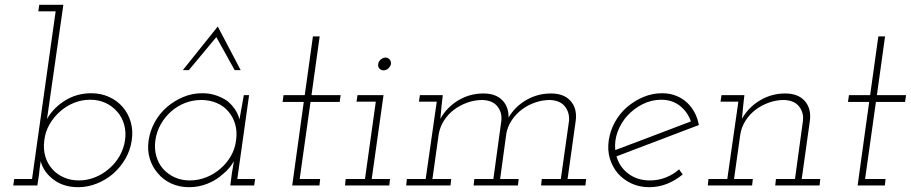

<svg xmlns="http://www.w3.org/2000/svg" viewBox="-20 -770 3781 797"><path d="M135 0H35L39 -27H113L211 -723H139L143 -750H243L183 -331Q181 -317 179 -303Q177 -289 175 -276Q202 -323 250.5 -353Q299 -383 359 -383Q399 -383 433 -367.5Q467 -352 489 -326Q512 -300 522.5 -264Q533 -228 527 -188Q521 -147 501 -112Q481 -77 451 -50Q421 -24 383 -8.5Q345 7 305 7Q243 7 201.5 -25Q160 -57 149 -101Q147 -87 145 -73.5Q143 -60 142 -46ZM499 -188Q504 -223 495 -254Q486 -285 466 -307Q446 -330 417.5 -343Q389 -356 355 -356Q319 -356 287 -343Q255 -330 229 -307Q203 -284 185.5 -253.5Q168 -223 164 -188Q159 -152 168 -121Q177 -90 198 -67Q217 -46 245 -33.5Q273 -21 308 -21Q342 -21 374.5 -34Q407 -47 433 -70Q459 -92 476.5 -122.5Q494 -153 499 -188Z M597 -188Q603 -228 623 -264Q643 -300 673.5 -326Q704 -352 741 -367.5Q778 -383 820 -383Q850 -383 875.5 -374.5Q901 -366 922 -352Q942 -336 955.5 -316Q969 -296 974 -274Q978 -299 983 -324Q988 -349 992 -375H1014L965 -27H1039L1035 0H936L942 -47Q944 -61 946.5 -74.5Q949 -88 951 -101Q943 -87 932 -73.5Q921 -60 906 -48Q879 -23 842.5 -8Q806 7 765 7Q724 7 690.5 -8.5Q657 -24 635 -51Q612 -77 601.5 -112Q591 -147 597 -188ZM625 -188Q620 -152 629 -121Q638 -90 658 -68Q678 -46 706 -33.5Q734 -21 768 -21Q803 -21 836 -34Q869 -47 895 -70Q921 -92 938.5 -122.5Q956 -153 960 -188Q965 -223 956.5 -253.5Q948 -284 928 -307Q909 -330 879.5 -342.5Q850 -355 816 -355Q780 -355 748 -342.5Q716 -330 690 -307Q664 -284 647 -253.5Q630 -223 625 -188ZM884 -660Q908 -615 931.5 -569.5Q955 -524 979 -479H954Q934 -514 916 -547.5Q898 -581 878 -616Q849 -582 821 -547.5Q793 -513 764 -479H739Q775 -524 811.5 -569.5Q848 -615 884 -660Z M1279 -619H1307L1273 -375H1394L1390 -347H1269L1224 -27H1309L1306 0H1193L1241 -347H1153L1157 -375H1245Z M1415 -27H1495L1540 -348H1460L1464 -375H1572L1523 -27H1599L1596 0H1412ZM1550 -504Q1551 -515 1560.5 -523Q1570 -531 1580 -531Q1591 -531 1597.5 -523Q1604 -515 1603 -504Q1600 -493 1591.5 -485.5Q1583 -478 1572 -478Q1562 -478 1555 -485.5Q1548 -493 1550 -504Z M2229 -27H2308L2342 -268Q2345 -302 2325.5 -327.5Q2306 -353 2263 -355Q2232 -355 2201.5 -344.5Q2171 -334 2146.5 -315.5Q2122 -297 2105 -272Q2088 -247 2082 -217L2056 -27H2133L2130 0H1946L1949 -27H2028L2061 -268Q2065 -302 2045.5 -327.5Q2026 -353 1983 -355Q1950 -355 1919.5 -344Q1889 -333 1864.5 -314.5Q1840 -296 1823 -269.5Q1806 -243 1801 -212L1775 -27H1853L1850 0H1666L1669 -27H1747L1793 -348H1719L1723 -375H1818L1813 -331Q1811 -316 1810.5 -304.5Q1810 -293 1808 -277Q1835 -325 1882.5 -353.5Q1930 -382 1987 -382Q2037 -382 2064.5 -354.5Q2092 -327 2091 -282Q2118 -328 2165 -355Q2212 -382 2267 -382Q2321 -382 2348.5 -351Q2376 -320 2370 -270L2336 -27H2413L2410 0H2226Z M2881 -251Q2795 -218 2710 -186Q2625 -154 2539 -121Q2552 -76 2589 -48.5Q2626 -21 2678 -21Q2712 -21 2743 -33Q2774 -45 2799 -67Q2803 -61 2806.5 -56Q2810 -51 2814 -46Q2784 -21 2749 -7Q2714 7 2675 7Q2634 7 2601 -8.5Q2568 -24 2545 -50Q2522 -77 2511.5 -112Q2501 -147 2507 -188Q2513 -228 2533 -264Q2553 -300 2583.5 -326Q2614 -352 2651 -367.5Q2688 -383 2729 -383Q2760 -383 2786.5 -372.5Q2813 -362 2833 -343Q2851 -326 2863.5 -302.5Q2876 -279 2881 -251ZM2725 -356Q2684 -356 2647.5 -337.5Q2611 -319 2584.5 -290Q2558 -261 2544 -223.5Q2530 -186 2534 -147Q2614 -177 2691.5 -206.5Q2769 -236 2848 -266Q2834 -306 2802 -331Q2770 -356 2725 -356Z M3201 -27H3280L3313 -268Q3317 -302 3297.5 -327.5Q3278 -353 3235 -355Q3202 -355 3171.5 -344Q3141 -333 3116.5 -314.5Q3092 -296 3075 -269.5Q3058 -243 3053 -212L3027 -27H3105L3102 0H2918L2921 -27H2999L3045 -348H2971L2975 -375H3070L3065 -331Q3063 -316 3062.5 -304.5Q3062 -293 3060 -277Q3087 -325 3135 -353.5Q3183 -382 3239 -382Q3293 -382 3320.5 -351Q3348 -320 3342 -270L3308 -27H3385L3382 0H3198Z M3626 -619H3654L3620 -375H3741L3737 -347H3616L3571 -27H3656L3653 0H3540L3588 -347H3500L3504 -375H3592Z"/></svg>

Font: Josefin Slab Light
Style: Italic
Weight: 300
Italic angle: -12°
Designer: Santiago Orozco
Foundry: Typemade
Version: Version 2.000